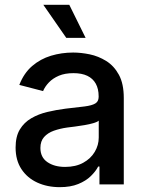

<svg xmlns="http://www.w3.org/2000/svg" viewBox="-20 -773 611 805"><path d="M230.5 11.7Q178.2 11.7 136.2 -7.6Q94.2 -26.9 69.8 -64Q45.4 -101.1 45.4 -154.3Q45.4 -200.7 63.2 -230.2Q81.1 -259.8 111.3 -277.3Q141.6 -294.9 179 -303.7Q216.3 -312.5 254.9 -317.4Q304.2 -322.8 334.7 -326.7Q365.2 -330.6 379.4 -339.1Q393.6 -347.7 393.6 -366.7V-369.1Q393.6 -400.4 381.6 -422.1Q369.6 -443.8 346.2 -455.1Q322.8 -466.3 288.1 -466.3Q252.4 -466.3 227.1 -455.6Q201.7 -444.8 185.1 -427.5Q168.5 -410.2 160.6 -391.1L61 -417Q80.1 -466.3 114.7 -496.1Q149.4 -525.9 193.8 -539.3Q238.3 -552.7 286.6 -552.7Q319.3 -552.7 356 -545.2Q392.6 -537.6 425.3 -517.3Q458 -497.1 478.5 -459.5Q499 -421.9 499 -362.3V0H397V-74.7H391.6Q381.3 -54.7 360.8 -34.7Q340.3 -14.6 308.1 -1.5Q275.9 11.7 230.5 11.7ZM252.9 -73.2Q297.4 -73.2 328.9 -90.6Q360.4 -107.9 377.2 -136.2Q394 -164.6 394 -196.3V-267.1Q388.2 -261.7 371.8 -256.8Q355.5 -252 334.7 -248.5Q314 -245.1 294.4 -242.4Q274.9 -239.7 261.7 -238.3Q231 -233.9 205.6 -224.9Q180.2 -215.8 164.8 -198.5Q149.4 -181.2 149.4 -152.8Q149.4 -113.3 178.7 -93.3Q208 -73.2 252.9 -73.2ZM257.8 -614.3 161.6 -752.9H270.5L338.9 -614.3Z"/></svg>

Font: Inter V
Style: Weight 500 Optical size 14.0
Weight: 500
Designer: Rasmus Andersson
Foundry: rsms
Version: Version 4.000;git-4fc901f